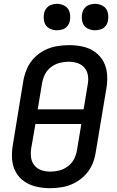

<svg xmlns="http://www.w3.org/2000/svg" viewBox="-20 -980 616 1008"><path d="M243 8Q274 8 306.5 2.5Q339 -3 369.5 -18.5Q400 -34 424.5 -58.5Q449 -83 463 -114Q477 -145 482 -177L539 -519Q545 -555 542 -591.5Q539 -628 522.5 -658Q506 -688 477.5 -708Q449 -728 414 -735.5Q379 -743 343 -743Q311 -743 278.5 -737.5Q246 -732 215.5 -717Q185 -702 160.5 -677Q136 -652 122.5 -621.5Q109 -591 103 -559L47 -217Q41 -180 43.5 -144Q46 -108 62.5 -77.5Q79 -47 107.5 -27.5Q136 -8 171 0Q206 8 243 8ZM419 -406H178L201 -544Q205 -568 216.5 -590.5Q228 -613 249 -628.5Q270 -644 293.5 -650Q317 -656 341 -656Q365 -656 387.5 -648.5Q410 -641 424.5 -623Q439 -605 442 -581Q445 -557 440 -533ZM244 -79Q220 -79 197.5 -86.5Q175 -94 160.5 -112Q146 -130 143 -154Q140 -178 144 -202L166 -329H407L384 -191Q380 -167 368.5 -144.5Q357 -122 336 -106.5Q315 -91 291.5 -85Q268 -79 244 -79ZM479 -821Q494 -821 509.5 -826Q525 -831 535 -844.5Q545 -858 547 -873Q551 -896 545 -917Q539 -938 520 -949Q501 -960 479 -960Q464 -960 448.5 -954.5Q433 -949 423 -935.5Q413 -922 411 -907Q407 -885 413 -863.5Q419 -842 438 -831.5Q457 -821 479 -821ZM279 -821Q294 -821 309.5 -826Q325 -831 335 -844.5Q345 -858 347 -873Q351 -896 345 -917Q339 -938 320 -949Q301 -960 279 -960Q264 -960 248.5 -954.5Q233 -949 223 -935.5Q213 -922 211 -907Q207 -885 213 -863.5Q219 -842 238 -831.5Q257 -821 279 -821Z"/></svg>

Font: Iosevka Sparkle Medium
Style: Italic
Weight: 500
Italic angle: -9°
Designer: Belleve Invis
Foundry: Belleve Invis
Version: Version 4.5.0; ttfautohint (v1.8.3)